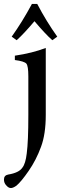

<svg xmlns="http://www.w3.org/2000/svg" viewBox="-42 -693 326 969"><path d="M247 -508 222 -490Q187 -521 132 -586Q77 -521 42 -490L17 -508Q70 -582 119 -673H146Q192 -585 247 -508ZM33 -390V-412Q121 -425 189 -451V-113Q189 -16 165 48Q141 114 103 169Q65 224 41 244Q24 256 13 256Q1 256 -10 243Q-22 231 -22 213Q-22 192 -1 188Q54 179 71 153Q87 133 93 81Q101 21 101 -113V-308Q101 -360 91 -372Q80 -384 33 -390Z"/></svg>

Font: Shafarik
Style: Regular
Weight: 400
Version: Version 1.001; ttfautohint (v1.8.4.7-5d5b)